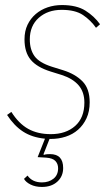

<svg xmlns="http://www.w3.org/2000/svg" viewBox="-20 -538 445 760"><path d="M146 202Q120 202 101 192.5Q82 183 75 170L89 157Q108 184 146 184Q173 184 191.5 169.5Q210 155 210 128Q210 111 199.5 99.5Q189 88 163 86L129 84L158 11Q107 6 71.5 -17Q36 -40 8 -83L25 -95Q54 -49 91.5 -28Q129 -7 181 -7Q241 -7 277.5 -39.5Q314 -72 314 -132Q314 -174 291 -200.5Q268 -227 225 -241L180 -255Q126 -272 101.5 -301.5Q77 -331 77 -382Q77 -415 89 -440Q101 -465 121.5 -482.5Q142 -500 168.5 -509Q195 -518 225 -518Q283 -518 318 -496Q353 -474 376 -442L360 -428Q339 -458 308.5 -478.5Q278 -499 224 -499Q169 -499 133.5 -467.5Q98 -436 98 -382Q98 -342 116.5 -316Q135 -290 185 -274L230 -260Q278 -245 306.5 -216Q335 -187 335 -133Q335 -97 322.5 -70Q310 -43 289 -24.5Q268 -6 240 3Q212 12 181 12H176L152 73L154 75Q159 73 166 72.5Q173 72 178 72Q230 72 230 127Q230 160 207 181Q184 202 146 202Z"/></svg>

Font: IBM Plex Sans Condensed Thin
Style: Italic
Weight: 100
Width: 3
Italic angle: -11°
Designer: Mike Abbink, Paul van der Laan, Pieter van Rosmalen
Foundry: Bold Monday
Version: Version 1.3